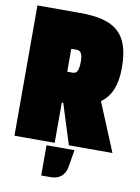

<svg xmlns="http://www.w3.org/2000/svg" viewBox="-88 -684 663 907"><g transform="rotate(10 243.5 -231.0)"><path d="M210 0V-193H217L278 0H487L391 -232C438 -265 461 -320 461 -403C461 -568 392 -625 222 -625H17V0ZM236 -451C252 -451 265 -441 265 -400C265 -351 253 -341 236 -341H210V-451ZM294 102 308 18H174V163H221C260 163 288 140 294 102Z"/></g></svg>

Font: Blinker Headline
Style: Regular
Weight: 900
Width: 4
Designer: Juergen Huber
Foundry: supertype
Version: Version 1.015;PS 1.15;hotconv 1.0.88;makeotf.lib2.5.647800